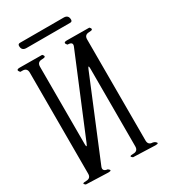

<svg xmlns="http://www.w3.org/2000/svg" viewBox="-205 -965 910 1036"><g transform="rotate(-30 250.0 -446.5)"><path d="M312.5 -29.3Q290 -44.9 323.2 -44.9Q352.5 -44.9 352.5 -74.2V-557.6Q352.5 -586.9 341.8 -560.5L139.6 -71.3Q128.9 -44.9 162.1 -41Q184.6 -24.4 156.2 -24.4L18.6 -29.3Q-3.9 -44.9 29.3 -44.9Q58.6 -44.9 58.6 -73.2V-703.1Q58.6 -732.4 29.3 -732.4H16.6Q-3.9 -753.9 25.4 -753.9L164.1 -752.9Q184.6 -732.4 151.4 -732.4Q122.1 -732.4 122.1 -703.1V-221.7Q122.1 -192.4 132.8 -218.8L335 -706.1Q345.7 -732.4 310.5 -732.4Q290 -753.9 319.3 -753.9L458 -752.9Q478.5 -732.4 445.3 -732.4Q416 -732.4 416 -704.1V-74.2Q416 -44.9 445.3 -44.9L456.1 -41Q478.5 -24.4 450.2 -24.4ZM365.2 -869.1Q394.5 -869.1 394.5 -839.8Q394.5 -827.1 381.8 -827.1H109.4Q80.1 -827.1 80.1 -856.4Q80.1 -869.1 92.8 -869.1Z"/></g></svg>

Font: B2 Hana
Style: Regular
Weight: 500
Version: 2020-08-05; (max)